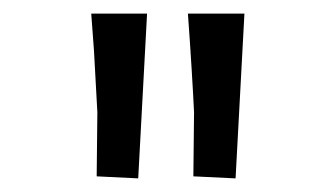

<svg xmlns="http://www.w3.org/2000/svg" viewBox="-20 -725 492 282"><path d="M264 -466 265 -560Q264 -582 261.5 -623Q259 -664 256 -705H339L326 -463ZM122 -466 123 -560 118 -651 114 -705H196L183 -463Z"/></svg>

Font: Andada Pro Medium
Style: Regular
Weight: 500
Designer: Carolina Giovagnoli
Foundry: Huerta Tipografica
Version: Version 3.005; ttfautohint (v1.8.4)